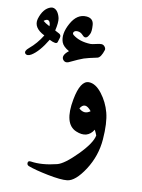

<svg xmlns="http://www.w3.org/2000/svg" viewBox="-174 -739 769 1039"><g transform="rotate(10 211.0 -219.5)"><path d="M329.1 -156.7Q292 -203.6 266.6 -161.1Q296.9 -132.8 329.1 -156.7ZM226.1 -204.1Q246.1 -311 293.9 -309.6Q330.6 -308.6 364.7 -264.4Q398.9 -220.2 413.6 -164.8Q428.2 -109.4 421.1 -18.1Q414.1 73.2 363.8 151.4Q313.5 228.5 269 233.4Q234.9 237.3 161.1 222.7Q90.3 208.5 52.7 194.3Q40.5 189.9 41.5 177.5Q42.5 165 58.6 167.5Q119.1 176.8 200.2 156.7Q238.3 147.5 306.2 78.9Q374 10.3 381.8 -32.7Q377.9 -43.9 368.7 -62Q335.4 -8.3 271.5 -35.2Q199.7 -64.9 226.1 -204.1ZM20 -671.9Q38.1 -676.8 53.2 -660.6Q65.4 -646.5 70.8 -622.6Q75.2 -599.1 64.5 -553.7Q80.6 -544.9 88.4 -541Q100.6 -534.2 96.2 -518.6L88.4 -493.7Q83 -479 43.9 -499Q1.5 -428.2 -39.6 -403.3Q-61.5 -390.6 -72.8 -402.3Q-83 -415.5 -58.1 -436Q-18.1 -469.2 11.2 -517.1Q-52.7 -548.8 -39.6 -598.6Q-21.5 -659.2 20 -671.9ZM23.4 -597.7Q16.1 -606.4 3.9 -600.6Q-3.9 -596.7 -6.3 -593.8Q4.4 -584 29.8 -570.8Q30.8 -587.9 23.4 -597.7ZM315.4 -448.7Q263.7 -438 242.4 -430.9Q221.2 -423.8 165 -397Q147.5 -390.1 136.2 -403.3Q118.2 -425.8 157.2 -456.5Q124 -475.1 115.7 -497.6Q100.1 -541.5 133.1 -601.6Q166 -661.6 218.3 -657.7Q256.3 -654.8 259 -618.4Q261.7 -582 253.7 -567.1Q245.6 -552.2 241.2 -548.8Q228.5 -539.1 215.6 -554Q202.6 -568.8 186.5 -570.3Q170.4 -571.8 164.3 -563Q158.2 -554.2 167.5 -546.4Q204.6 -517.1 265.1 -515.1Q274.9 -515.1 294.4 -520Q314 -524.9 324.5 -524.4Q335 -523.9 342.3 -514.6Q349.6 -504.9 347.7 -496.6Q334 -453.1 315.4 -448.7Z"/></g></svg>

Font: Amiri
Style: Bold Slanted
Weight: 700
Italic angle: 9°
Designer: Khaled Hosny
Version: Version 000.107